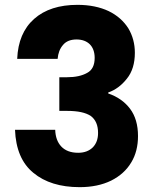

<svg xmlns="http://www.w3.org/2000/svg" viewBox="-20 -767 645 793"><path d="M51 -524C51 -524 218 -524 218 -524C218 -524 218 -524 218 -524C220 -547 227 -566 240 -581C252 -596 271 -604 296 -604C296 -604 296 -604 296 -604C319 -604 338 -597 351 -584C364 -571 371 -552 371 -528C371 -528 371 -528 371 -528C371 -498 361 -477 340 -466C319 -454 291 -448 257 -448C257 -448 225 -448 225 -448C225 -448 225 -309 225 -309C225 -309 257 -309 257 -309C257 -309 257 -309 257 -309C302 -309 334 -302 355 -288C375 -273 385 -250 385 -218C385 -218 385 -218 385 -218C385 -193 378 -174 364 -159C349 -144 329 -136 303 -136C303 -136 303 -136 303 -136C272 -136 249 -145 233 -162C217 -179 209 -202 208 -231C208 -231 42 -231 42 -231C42 -231 42 -231 42 -231C45 -152 70 -92 118 -53C165 -14 229 6 309 6C309 6 309 6 309 6C359 6 402 -3 439 -21C475 -39 503 -64 522 -96C541 -127 550 -164 550 -205C550 -205 550 -205 550 -205C550 -251 539 -289 517 -318C495 -347 465 -368 427 -381C427 -381 427 -385 427 -385C427 -385 427 -385 427 -385C456 -395 482 -414 504 -442C526 -469 537 -505 537 -549C537 -549 537 -549 537 -549C537 -586 528 -620 510 -650C491 -680 464 -704 429 -721C393 -738 350 -747 300 -747C300 -747 300 -747 300 -747C225 -747 165 -728 121 -689C77 -650 54 -595 51 -524Z"/></svg>

Font: Girnar Poppins
Style: Bold
Weight: 500
Designer: Ninad Kale (Devanagari), Jonny Pinhorn (Latin)
Foundry: Indian Type Foundry
Version: ""